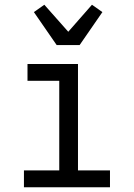

<svg xmlns="http://www.w3.org/2000/svg" viewBox="-20 -790 565 810"><path d="M81 0V-71H230V-449H96V-520H309V-71H444V0ZM219 -600 123 -739 167 -770 268 -656 368 -770 412 -739 316 -600Z"/></svg>

Font: Iosevka Pride
Style: Regular
Weight: 400
Monospace: yes
Designer: Belleve Invis
Foundry: Belleve Invis
Version: Version 30.3.1; ttfautohint (v1.8.4)